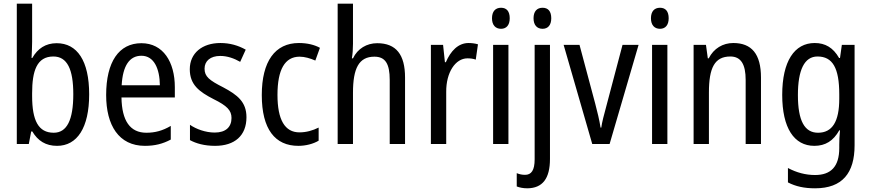

<svg xmlns="http://www.w3.org/2000/svg" viewBox="-20 -873 4719 1040"><path d="M154 -646V-853H71V-93H136L149 -161H155C185 -110 228 -83 289 -83C398 -83 463 -181 463 -362C463 -544 398 -639 287 -639C227 -639 184 -610 155 -559H151C152 -586 154 -617 154 -646ZM269 -567C344 -567 377 -498 377 -363C377 -222 342 -154 271 -154C188 -154 154 -220 154 -353V-368C154 -488 179 -567 269 -567Z M746 -639C624 -639 555 -538 555 -358C555 -195 623 -83 765 -83C819 -83 862 -94 905 -117V-191C861 -165 820 -154 773 -154C685 -154 640 -218 638 -345H927V-401C927 -537 864 -639 746 -639ZM746 -571C815 -571 845 -500 846 -411H639C645 -518 682 -571 746 -571Z M1315 -238C1315 -321 1266 -359 1189 -400C1114 -438 1088 -458 1088 -501C1088 -543 1120 -570 1173 -570C1211 -570 1248 -557 1281 -538L1311 -604C1270 -627 1225 -640 1174 -640C1075 -640 1008 -585 1008 -498C1008 -414 1059 -376 1137 -336C1210 -300 1234 -275 1234 -234C1234 -185 1203 -155 1143 -155C1093 -155 1042 -174 1009 -197V-114C1042 -96 1087 -83 1145 -83C1251 -83 1315 -138 1315 -238Z M1596 -83C1635 -83 1676 -93 1706 -111V-182C1674 -166 1639 -156 1602 -156C1523 -156 1483 -224 1483 -359C1483 -496 1523 -566 1603 -566C1630 -566 1661 -557 1688 -545L1713 -614C1684 -630 1645 -640 1599 -640C1470 -640 1398 -541 1398 -358C1398 -173 1470 -83 1596 -83Z M1892 -636V-853H1809V-93H1892V-371C1892 -503 1924 -566 2008 -566C2067 -566 2091 -528 2091 -440V-93H2174V-453C2174 -577 2126 -639 2023 -639C1967 -639 1917 -610 1892 -557H1886C1890 -580 1892 -608 1892 -636Z M2518 -640C2462 -640 2421 -597 2395 -536H2390L2380 -630H2314V-93H2397V-375C2396 -481 2447 -557 2512 -557C2528 -557 2544 -555 2557 -550L2569 -633C2552 -638 2534 -640 2518 -640Z M2694 -831C2664 -831 2645 -812 2645 -774C2645 -737 2664 -717 2694 -717C2723 -717 2741 -737 2741 -774C2741 -812 2724 -831 2694 -831ZM2734 -630H2651V-93H2734Z M2870 -774C2870 -737 2889 -717 2919 -717C2948 -717 2966 -737 2966 -774C2966 -812 2949 -831 2919 -831C2889 -831 2870 -812 2870 -774ZM2837 147C2919 146 2959 94 2959 -12V-630H2876V-10C2876 50 2858 74 2824 74C2808 74 2794 71 2779 65V137C2795 143 2813 147 2837 147Z M3188 -93H3282L3439 -630H3352L3264 -297C3252 -253 3240 -208 3237 -182H3233C3227 -222 3215 -270 3204 -312L3119 -630H3033Z M3555 -831C3525 -831 3506 -812 3506 -774C3506 -737 3525 -717 3555 -717C3584 -717 3602 -737 3602 -774C3602 -812 3585 -831 3555 -831ZM3595 -630H3512V-93H3595Z M3952 -640C3896 -640 3846 -611 3819 -557H3814L3804 -630H3737V-93H3820V-372C3820 -506 3851 -567 3936 -567C3994 -567 4019 -524 4019 -440V-93H4102V-453C4102 -581 4051 -640 3952 -640Z M4393 -640C4283 -640 4217 -541 4217 -359C4217 -180 4281 -83 4391 -83C4451 -83 4494 -110 4526 -167H4530C4527 -141 4526 -108 4526 -88V-71C4526 30 4480 75 4395 75C4344 75 4295 62 4248 37V115C4290 137 4337 147 4395 147C4543 147 4609 64 4609 -86V-630H4540L4530 -559H4525C4493 -615 4450 -640 4393 -640ZM4408 -567C4490 -567 4526 -505 4526 -362V-338C4526 -214 4488 -154 4411 -154C4338 -154 4302 -219 4302 -358C4302 -494 4337 -567 4408 -567Z"/></svg>

Font: Noto Sans Kannada UI Condensed
Style: Regular
Weight: 400
Width: 3
Designer: Jelle Bosma - Monotype Design Team
Foundry: Monotype Imaging Inc.
Version: Version 2.005